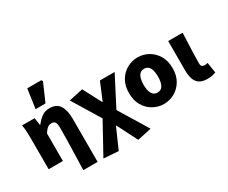

<svg xmlns="http://www.w3.org/2000/svg" viewBox="-141 -1231 2219 1866"><g transform="rotate(-30 968.5 -298.5)"><path d="M348 176Q350 118 352 54Q354 -10 355.5 -73Q357 -136 358 -191.5Q359 -247 359 -288Q359 -338 347.5 -356Q336 -374 305 -374Q289 -374 275 -367Q261 -360 248 -345.5Q235 -331 221 -309V0H61V-342Q61 -372 59.5 -414.5Q58 -457 50 -498H191L203 -415H206Q237 -454 273.5 -482Q310 -510 361 -510Q443 -510 476 -455.5Q509 -401 509 -308V176ZM243 -569 274 -785H432L441 -768L354 -569Z M739 188 574 176 762 -166 573 -476 731 -510 839 -305H843L924 -498H1089L919 -169L1116 154L958 188L843 -39H839Z M1351 12Q1288 12 1232 -19Q1176 -50 1141.5 -108Q1107 -166 1107 -249Q1107 -332 1141.5 -390Q1176 -448 1232 -479Q1288 -510 1351 -510Q1415 -510 1470.5 -479Q1526 -448 1561 -390Q1596 -332 1596 -249Q1596 -166 1561 -108Q1526 -50 1470.5 -19Q1415 12 1351 12ZM1351 -116Q1394 -116 1413 -152Q1432 -188 1432 -249Q1432 -289 1424 -319Q1416 -349 1398 -365.5Q1380 -382 1351 -382Q1323 -382 1305 -365.5Q1287 -349 1278.5 -319Q1270 -289 1270 -249Q1270 -188 1289.5 -152Q1309 -116 1351 -116Z M1841 12Q1782 12 1749.5 -10Q1717 -32 1703.5 -72.5Q1690 -113 1690 -166V-498H1852Q1850 -442 1847 -377.5Q1844 -313 1842.5 -255.5Q1841 -198 1841 -160Q1841 -136 1851.5 -126.5Q1862 -117 1883 -117Q1889 -117 1898.5 -118.5Q1908 -120 1915 -123L1934 -5Q1917 1 1896 6.5Q1875 12 1841 12Z"/></g></svg>

Font: Source Sans 3 ExtraBold
Style: Regular
Weight: 800
Designer: Paul D. Hunt
Foundry: Adobe
Version: Version 3.052;hotconv 1.1.0;makeotfexe 2.6.0